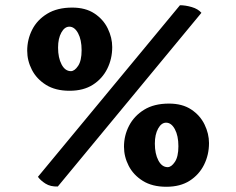

<svg xmlns="http://www.w3.org/2000/svg" viewBox="-20 -706 903 734"><path d="M201 7Q173 8 154 -4Q135 -16 125 -30L668 -686Q689 -686 713 -679Q737 -672 750 -657ZM246 -359Q192 -359 156 -381.5Q120 -404 102 -439Q84 -474 84 -512Q84 -555 103 -592.5Q122 -630 160.5 -653.5Q199 -677 256 -677Q307 -677 341 -654.5Q375 -632 392 -597Q409 -562 409 -526Q409 -481 390 -443Q371 -405 335 -382Q299 -359 246 -359ZM251 -434Q265 -434 278.5 -454Q292 -474 292 -514Q292 -554 278.5 -579Q265 -604 245 -604Q227 -604 214.5 -581.5Q202 -559 202 -524Q202 -485 215.5 -459.5Q229 -434 251 -434ZM616 8Q562 8 526 -14.5Q490 -37 472 -72Q454 -107 454 -145Q454 -188 473.5 -225.5Q493 -263 531 -286.5Q569 -310 626 -310Q677 -310 711 -287.5Q745 -265 762 -230Q779 -195 779 -159Q779 -114 760 -76Q741 -38 705 -15Q669 8 616 8ZM621 -67Q635 -67 648.5 -87Q662 -107 662 -147Q662 -187 648.5 -212Q635 -237 615 -237Q597 -237 584.5 -214.5Q572 -192 572 -157Q572 -118 585.5 -92.5Q599 -67 621 -67Z"/></svg>

Font: Vollkorn Black
Style: Regular
Weight: 900
Designer: Friedrich Althausen
Foundry: Friedrich Althausen
Version: Version 5.000